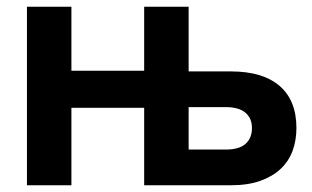

<svg xmlns="http://www.w3.org/2000/svg" viewBox="-20 -550 925 570"><path d="M60 -530H192V-340H408V-530H540V-338H665Q760 -338 810 -295Q860 -252 860 -170Q860 -133 848.5 -102Q837 -71 813 -48.5Q789 -26 752.5 -13Q716 0 665 0H408V-230H192V0H60ZM650 -106Q690 -106 709 -123Q728 -140 728 -170Q728 -199 708.5 -215.5Q689 -232 650 -232H540V-106Z"/></svg>

Font: Golos Text DemiBold
Style: Regular
Weight: 600
Designer: A.Korolkova, Vitaly Kuzmin
Foundry: ParaType Ltd
Version: Version 2.002